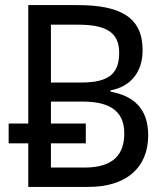

<svg xmlns="http://www.w3.org/2000/svg" viewBox="-20 -734 653 754"><path d="M91 0H328C473 0 562 -73 562 -203C562 -314 497 -359 414 -374V-379C496 -395 540 -453 540 -537C540 -667 452 -714 284 -714H91V-249H14V-171H91ZM180 -410V-637H288C399 -637 448 -605 448 -527C448 -450 413 -410 301 -410ZM180 -76V-171H317V-249H180V-335H306C427 -335 468 -285 468 -210C468 -130 428 -76 312 -76Z"/></svg>

Font: Noto Sans Thai
Style: Regular
Weight: 400
Designer: Monotype Design Team
Foundry: Monotype Imaging Inc.
Version: Version 1.901